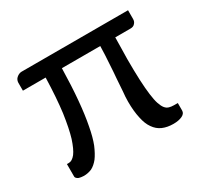

<svg xmlns="http://www.w3.org/2000/svg" viewBox="-113 -649 840 800"><g transform="rotate(-30 307.5 -249.0)"><path d="M584 -460Q584 -447.3 576.2 -439.5Q569.3 -430.7 554.7 -430.7Q530.3 -430.7 481.4 -430.7Q480.5 -402.3 480.5 -377.9Q479.5 -353.5 479.5 -328.1Q479.5 -268.6 481.4 -226.6Q483.4 -183.6 487.3 -154.3Q491.2 -124 497.1 -106.4Q502.9 -88.9 510.7 -79.1Q518.6 -69.3 529.3 -66.4Q539.1 -63.5 551.8 -63.5Q557.6 -63.5 570.3 -63.5Q570.3 -53.7 570.3 -27.3Q570.3 -12.7 553.7 -4.9Q537.1 2.9 511.7 2.9Q482.4 2.9 460 -6.8Q437.5 -16.6 422.9 -38.1Q408.2 -58.6 401.4 -91.8Q393.6 -126 393.6 -171.9Q393.6 -194.3 396.5 -220.7Q398.4 -247.1 400.4 -278.3Q403.3 -309.6 405.3 -347.7Q408.2 -385.7 409.2 -430.7Q347.7 -430.7 224.6 -430.7Q222.7 -344.7 216.8 -279.3Q210.9 -212.9 201.2 -164.1Q192.4 -116.2 179.7 -84Q166 -51.8 151.4 -32.2Q135.7 -12.7 118.2 -3.9Q99.6 3.9 80.1 3.9Q74.2 3.9 68.4 2.9Q61.5 2 55.7 0Q49.8 -2.9 46.9 -5.9Q43 -9.8 43 -13.7Q43 -34.2 43 -74.2Q45.9 -74.2 52.7 -74.2Q68.4 -74.2 84 -93.8Q98.6 -113.3 112.3 -155.3Q125 -197.3 134.8 -265.6Q143.6 -334 146.5 -430.7Q110.4 -430.7 37.1 -430.7Q37.1 -440.4 37.1 -468.8Q37.1 -473.6 39.1 -479.5Q41 -485.4 45.9 -490.2Q50.8 -495.1 56.6 -498Q63.5 -502 71.3 -502Q242.2 -502 584 -502Q584 -491.2 584 -460Z"/></g></svg>

Font: Lato
Style: Regular
Weight: 400
Designer: Lukasz Dziedzic with Adam Twardoch and Botio Nikoltchev
Version: Version 2.015; 2015-08-06; http://www.latofonts.com/